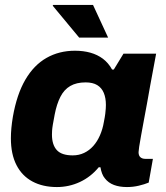

<svg xmlns="http://www.w3.org/2000/svg" viewBox="-20 -744 670 776"><path d="M210 12Q153 12 111 -10.5Q69 -33 46.5 -77Q24 -121 24 -185Q24 -205 26 -226.5Q28 -248 32 -272Q48 -363 82.5 -422Q117 -481 168 -510Q219 -539 283 -539Q317 -539 345.5 -531Q374 -523 396 -506.5Q418 -490 433 -463H440L479 -527H611L587 -398Q581 -362 574 -325Q567 -288 561 -255Q555 -222 550 -195Q545 -168 542.5 -151Q540 -134 540 -129Q540 -115 547.5 -108.5Q555 -102 567 -102H598L581 -6Q564 1 541 6.5Q518 12 493 12Q463 12 440.5 3.5Q418 -5 404 -23Q397 -31 392.5 -43Q388 -55 386 -68H379Q347 -29 303 -8.5Q259 12 210 12ZM274 -116Q299 -116 320 -126Q341 -136 357 -154Q373 -172 384 -197Q395 -222 400 -252Q404 -272 405.5 -284.5Q407 -297 407.5 -305.5Q408 -314 408 -320Q408 -348 399.5 -368.5Q391 -389 373 -400Q355 -411 326 -411Q289 -411 264 -396.5Q239 -382 224 -352.5Q209 -323 201 -281Q196 -255 193.5 -240Q191 -225 190.5 -215.5Q190 -206 190 -200Q190 -159 209.5 -137.5Q229 -116 274 -116ZM300 -592 193 -721 195 -724H356L417 -592Z"/></svg>

Font: Archivo SemiBold ExtraBold
Style: Italic
Weight: 800
Italic angle: -10°
Version: Version 2.001